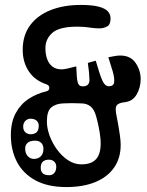

<svg xmlns="http://www.w3.org/2000/svg" viewBox="-20 -734 597 778"><path d="M249 24Q174 24 124 -3Q74 -30 49 -77.5Q24 -125 24 -187Q24 -239.5 43.8 -275.8Q63.5 -312 96.2 -333.5Q129 -355 168 -364Q180 -367 179.8 -377.8Q179.5 -388.5 169 -392Q121 -408 96.5 -445.2Q72 -482.5 72 -532Q72 -591 102 -631.5Q132 -672 185 -693Q238 -714 307 -714Q353.5 -714 380 -707Q406.5 -700 417.2 -687.8Q428 -675.5 428 -659Q428 -634.5 414.2 -626.8Q400.5 -619 381 -619Q372 -619 362.2 -620Q352.5 -621 342 -622.5Q331.5 -624 319.5 -625Q307.5 -626 294 -626Q220.5 -626 192.2 -601Q164 -576 164 -539Q164 -515 170.8 -495.5Q177.5 -476 192 -464.5Q206.5 -453 230 -453Q239 -453 254.2 -456.5Q269.5 -460 289 -465Q290.5 -417 294.8 -400.5Q299 -384 315 -384Q343 -384 342.5 -411Q342 -438 336 -479Q344.5 -481.5 352.2 -483.8Q360 -486 368 -488Q384 -432 394.5 -408.2Q405 -384.5 421 -384.5Q440.5 -384.5 442.5 -401Q444.5 -417.5 436.8 -444.5Q429 -471.5 419 -502Q433.5 -505 445.8 -507Q458 -509 467 -509Q509 -509 529.5 -479Q550 -449 550 -413Q550 -380 534 -351.8Q518 -323.5 486 -320Q460 -317 452.8 -307Q445.5 -297 452 -266Q455 -251 459 -229Q463 -207 466 -184.8Q469 -162.5 469 -147Q469 -93 442.2 -54.8Q415.5 -16.5 366.2 3.8Q317 24 249 24ZM310 -68Q356.5 -68 374.8 -96.2Q393 -124.5 386 -182Q384 -198.5 379.8 -220Q375.5 -241.5 370 -261Q362.5 -289.5 347.8 -302Q333 -314.5 311 -315Q290 -316 271.5 -316Q253 -316 235 -315Q205 -313.5 187.5 -298.5Q170 -283.5 170 -242Q170 -214.5 181 -184.2Q192 -154 211.5 -127.5Q231 -101 256.2 -84.5Q281.5 -68 310 -68ZM104 -190Q119 -190 128 -197.8Q137 -205.5 137 -225Q137 -238 127.8 -245.5Q118.5 -253 104 -253Q91.5 -253 82.8 -244.2Q74 -235.5 74 -221Q74 -205.5 83 -197.8Q92 -190 104 -190ZM117 -90Q134.5 -90 145.2 -100.5Q156 -111 156 -131Q156 -146 147 -155Q138 -164 123 -164Q101.5 -164 91.8 -155.2Q82 -146.5 82 -132Q82 -112 92.8 -101Q103.5 -90 117 -90ZM179 -24Q192.5 -24 200.2 -33.2Q208 -42.5 208 -59Q208 -71 199.8 -79Q191.5 -87 178 -87Q162.5 -87 153.8 -79.2Q145 -71.5 145 -54Q145 -40 153 -32Q161 -24 179 -24ZM330 -676Q329.5 -671.5 327 -666.5Q324.5 -661.5 322 -656Q319 -651 312 -646.8Q305 -642.5 290 -647Q274.5 -653 272 -659.5Q269.5 -666 271 -671Q272.5 -676.5 274.8 -682Q277 -687.5 280 -694Q282.5 -699.5 289.2 -701.5Q296 -703.5 310 -698Q321 -694 325.8 -690Q330.5 -686 331 -682.2Q331.5 -678.5 330 -676ZM402 -660Q400.5 -655.5 398.2 -650.5Q396 -645.5 393 -640Q390 -635 383 -631Q376 -627 361 -632Q345.5 -637.5 343 -643.8Q340.5 -650 342 -655Q343.5 -661 345.8 -666.2Q348 -671.5 351 -678Q352.5 -681 359.5 -684.2Q366.5 -687.5 380 -683Q397.5 -677 400.5 -670.8Q403.5 -664.5 402 -660Z"/></svg>

Font: Kablammo
Style: Regular
Weight: 400
Designer: Travis Kochel, Lizy Gershenzon, Daria Petrova, Ethan Cohen
Foundry: Vectro Type Foundry
Version: Version 1.002